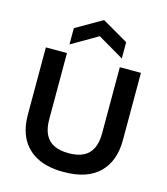

<svg xmlns="http://www.w3.org/2000/svg" viewBox="-131 -1002 972 1116"><g transform="rotate(15 355.5 -444.0)"><path d="M356 13Q298 13 252 1Q206 -11 172 -34Q138 -57 115 -90Q92 -123 81 -165Q70 -207 70 -256V-660H197V-261Q197 -207 214.5 -171Q232 -135 267.5 -117.5Q303 -100 356 -100Q410 -100 445 -117.5Q480 -135 497.5 -171Q515 -207 515 -261V-660H642V-256Q642 -128 569.5 -57.5Q497 13 356 13ZM198 -712V-810L356 -901L513 -810V-712L356 -804Z"/></g></svg>

Font: Bricolage Grotesque 24pt SemiBold
Style: Regular
Weight: 600
Designer: Mathieu Triay
Foundry: Atelier Triay
Version: Version 1.001;gftools[0.9.33.dev8+g029e19f]